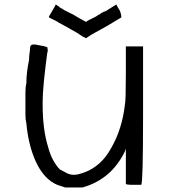

<svg xmlns="http://www.w3.org/2000/svg" viewBox="-20 -790 731 829"><path d="M113.3 -593.8Q117.2 -597.7 121.1 -597.7H132.8Q179.7 -589.8 183.6 -585.9V-589.8Q183.6 -585.9 185.5 -578.1Q187.5 -570.3 183.6 -558.6Q175.8 -500 169.9 -443.4Q164.1 -386.7 164.1 -339.8Q164.1 -230.5 187.5 -156.2Q195.3 -125 209 -99.6Q222.7 -74.2 238.3 -58.6Q253.9 -50.8 267.6 -43Q281.2 -35.2 300.8 -35.2Q316.4 -35.2 347.7 -46.9Q378.9 -58.6 408.2 -84Q437.5 -109.4 460.9 -152.3Q507.8 -234.4 519.5 -339.8Q523.4 -355.5 523.4 -476.6V-589.8H597.7V-293Q597.7 0 589.8 7.8H566.4Q558.6 7.8 543 7.8Q527.3 7.8 523.4 3.9V-148.4L519.5 -136.7Q460.9 -15.6 335.9 19.5H300.8H261.7Q250 15.6 226.6 7.8L218.8 3.9Q214.8 3.9 214.8 2Q214.8 0 210.9 0Q207 -3.9 205.1 -3.9Q203.1 -3.9 199.2 -7.8Q156.2 -39.1 128.9 -105.5Q101.6 -171.9 93.8 -257.8Q89.8 -273.4 89.8 -294.9Q89.8 -316.4 89.8 -339.8Q89.8 -367.2 89.8 -390.6Q89.8 -414.1 93.8 -429.7Q93.8 -476.6 105.5 -531.2Q105.5 -546.9 107.4 -558.6Q109.4 -570.3 109.4 -578.1Q109.4 -589.8 113.3 -593.8ZM234.4 -761.7Q234.4 -761.7 242.2 -753.9V-757.8Q242.2 -753.9 246.1 -753.9L257.8 -746.1L273.4 -738.3L296.9 -726.6L316.4 -714.8L351.6 -695.3Q355.5 -699.2 363.3 -703.1Q371.1 -707 378.9 -710.9L394.5 -718.8L406.2 -726.6Q410.2 -726.6 418 -734.4Q421.9 -734.4 425.8 -738.3L437.5 -742.2L449.2 -750L480.5 -769.5H484.4V-765.6L496.1 -746.1Q503.9 -730.5 503.9 -714.8L445.3 -679.7L375 -640.6L351.6 -625L335.9 -632.8L312.5 -648.4L250 -683.6Q234.4 -691.4 222.7 -699.2Q214.8 -703.1 207 -707Q199.2 -710.9 191.4 -714.8V-718.8L218.8 -765.6V-769.5H222.7Z"/></svg>

Font: 和音 by 宁静之雨，公众号njzyshare
Style: Regular
Weight: 400
Designer: Steve Matteson
Foundry: Ascender Corporation
Version: Version 6.00;June 8, 2018;FontCreator 11.0.0.2388 32-bit